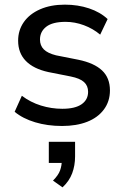

<svg xmlns="http://www.w3.org/2000/svg" viewBox="-20 -533 538 826"><path d="M247 9Q184 9 131 -7Q78 -23 43 -52L74 -121Q111 -93 156 -79Q201 -65 248 -65Q303 -65 331 -84.5Q359 -104 359 -138Q359 -164 341.5 -180Q324 -196 284 -204L188 -223Q124 -237 91 -271Q58 -305 58 -358Q58 -403 82.5 -438Q107 -473 152.5 -493Q198 -513 259 -513Q315 -513 363 -497Q411 -481 443 -451L411 -384Q380 -410 341 -424.5Q302 -439 262 -439Q206 -439 179 -418Q152 -397 152 -363Q152 -337 168.5 -320.5Q185 -304 221 -295L317 -276Q385 -262 419 -230Q453 -198 453 -144Q453 -97 427 -62Q401 -27 355 -9Q309 9 247 9ZM249 273 208 244Q231 221 238.5 200Q246 179 246 155L270 168H190V77H303V140Q303 179 290.5 212.5Q278 246 249 273Z"/></svg>

Font: Mulish ExtraLight SemiBold
Style: Regular
Weight: 600
Version: Version 3.603